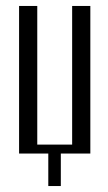

<svg xmlns="http://www.w3.org/2000/svg" viewBox="-20 -515 363 644"><path d="M44 -495H105V-30H222V-495H283V0H184V109H142V0H44Z"/></svg>

Font: Moniqa Paragraph
Style: Regular
Weight: 400
Designer: Rajesh Rajput
Foundry: Rajesh Rajput
Version: Version 1.000